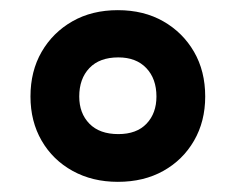

<svg xmlns="http://www.w3.org/2000/svg" viewBox="-20 -744 464 378"><path d="M212 -386Q162 -386 123 -407.5Q84 -429 62 -467Q40 -505 40 -554Q40 -604 62 -642Q84 -680 122.5 -702Q161 -724 212 -724Q263 -724 301.5 -702Q340 -680 362 -642Q384 -604 384 -554Q384 -505 362 -467Q340 -429 301.5 -407.5Q263 -386 212 -386ZM213 -480Q249 -480 268.5 -500.5Q288 -521 288 -554Q288 -589 268 -610Q248 -631 213 -631Q176 -631 156 -610Q136 -589 136 -554Q136 -521 156 -500.5Q176 -480 213 -480Z"/></svg>

Font: Noto Sans Lao
Style: Bold
Weight: 700
Designer: Monotype Design Team
Foundry: Monotype Imaging Inc.
Version: Version 2.003